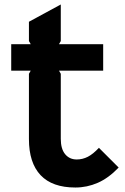

<svg xmlns="http://www.w3.org/2000/svg" viewBox="-20 -826 559 856"><path d="M509 -79Q464 -32 416 -11Q368 10 316 10Q213 10 161 -45Q109 -100 109 -206V-497L117 -511H30V-629H117L109 -643V-729L251 -806V-643L243 -629H440V-511H243L251 -497V-207Q251 -162 270.5 -138.5Q290 -115 322 -115Q348 -115 371.5 -127Q395 -139 421 -167Z"/></svg>

Font: TypoPRO Sinkin Sans
Style: 600 SemiBold
Weight: 600
Designer: Keith Bates
Foundry: K-Type
Version: Sinkin Sans (version 1.0)  by Keith Bates   •   © 2014   www